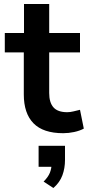

<svg xmlns="http://www.w3.org/2000/svg" viewBox="-20 -656 439 960"><path d="M296 10Q196 10 147.5 -39.5Q99 -89 99 -184V-394H4V-491H100V-636H226V-491H380V-394H226V-191Q226 -143 247.5 -119Q269 -95 316 -95Q331 -95 347 -99Q363 -103 380 -107L399 -13Q379 -2 351 4Q323 10 296 10ZM247 284 198 252Q221 229 229.5 207.5Q238 186 238 162L265 178H173V73H305V144Q305 185 292 220.5Q279 256 247 284Z"/></svg>

Font: Nunito Sans 11pt
Style: Bold
Weight: 700
Version: Version 3.101;gftools[0.9.27]